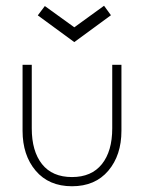

<svg xmlns="http://www.w3.org/2000/svg" viewBox="-20 -636 521 668"><path d="M111.5 -582.5 136 -615 238.5 -541 342 -616 366 -583 238.5 -489.5ZM90.5 -189.5Q90.5 -110 126.2 -65Q162 -20 230.5 -20Q298.5 -20 334.5 -65Q370.5 -110 370.5 -189.5V-410.5H402.5V-181Q402.5 -96 356.8 -42Q311 12 230.5 12Q150 12 104.2 -42Q58.5 -96 58.5 -181V-410.5H90.5Z"/></svg>

Font: League Spartan ExtraLight
Style: Regular
Weight: 200
Foundry: The League of Moveable Type
Version: Version 2.002